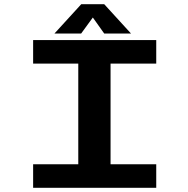

<svg xmlns="http://www.w3.org/2000/svg" viewBox="-20 -890 890 910"><path d="M601 -731H474L420 -807L364.5 -731H238L365 -870H474ZM720.5 -588.5H504V-111.5H720.5V0H137V-111.5H351V-588.5H137V-700H720.5Z"/></svg>

Font: League Mono Wide SemiBold
Style: Regular
Weight: 600
Width: 8
Designer: Tyler Finck
Foundry: The League of Moveable Type / Tyler Finck
Version: Version 2.210